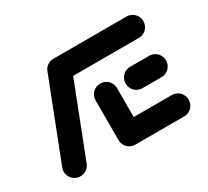

<svg xmlns="http://www.w3.org/2000/svg" viewBox="-109 -691 936 863"><g transform="rotate(-30 359.0 -259.5)"><path d="M87 0Q71.9 0 59.1 -7.4Q46.3 -14.8 38.9 -27.6Q31.5 -40.4 31.5 -55.6Q31.5 -67.4 35.9 -76.7L194.4 -484.4Q200.7 -499.6 214.8 -509.1Q228.9 -518.5 245.9 -518.5Q261.1 -518.5 273.9 -511.1Q286.7 -503.7 294.1 -490.9Q301.5 -478.1 301.5 -463Q301.5 -451.5 297 -441.9L138.5 -34.1Q132.2 -18.9 118.1 -9.4Q104.1 0 87 0ZM680 -55.6Q680 -40.4 672.6 -27.6Q665.2 -14.8 652.4 -7.4Q639.6 0 624.4 0H371.5Q356.3 0 343.5 -7.4Q330.7 -14.8 323.3 -27.6Q315.9 -40.4 315.9 -55.6Q315.9 -70.7 323.3 -83.5Q330.7 -96.3 343.5 -103.7Q356.3 -111.1 371.5 -111.1H624.4Q639.6 -111.1 652.4 -103.7Q665.2 -96.3 672.6 -83.5Q680 -70.7 680 -55.6ZM315.9 -51.9V-261.1Q315.9 -276.3 323.3 -289.1Q330.7 -301.9 343.5 -309.3Q356.3 -316.7 371.5 -316.7Q386.7 -316.7 399.4 -309.3Q412.2 -301.9 419.6 -289.1Q427 -276.3 427 -261.1V-51.9ZM470.7 -259.3Q470.7 -274.4 478.1 -287.2Q485.6 -300 498.3 -307.4Q511.1 -314.8 526.3 -314.8H624.4Q639.6 -314.8 652.4 -307.4Q665.2 -300 672.6 -287.2Q680 -274.4 680 -259.3Q680 -244.1 672.6 -231.3Q665.2 -218.5 652.4 -211.1Q639.6 -203.7 624.4 -203.7H526.3Q511.1 -203.7 498.3 -211.1Q485.6 -218.5 478.1 -231.3Q470.7 -244.1 470.7 -259.3ZM190 -463Q190 -478.1 197.4 -490.9Q204.8 -503.7 217.6 -511.1Q230.4 -518.5 245.6 -518.5H624.4Q639.6 -518.5 652.4 -511.1Q665.2 -503.7 672.6 -490.9Q680 -478.1 680 -463Q680 -447.8 672.6 -435Q665.2 -422.2 652.4 -414.8Q639.6 -407.4 624.4 -407.4H245.6Q230.4 -407.4 217.6 -414.8Q204.8 -422.2 197.4 -435Q190 -447.8 190 -463Z"/></g></svg>

Font: 26F Galaxy Sans
Style: Regular
Weight: 400
Designer: C₂₉H₂₅N₃O₅
Version: Version 1.100;FEAKit 1.0